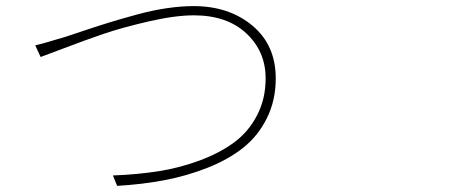

<svg xmlns="http://www.w3.org/2000/svg" viewBox="-20 -646 1540 630"><path d="M95.7 -497.1Q110.4 -500 192.4 -524.4Q204.1 -528.3 255.4 -545.4Q306.6 -562.5 341.8 -573.2Q377 -584 428.7 -598.1Q480.5 -612.3 527.3 -619.1Q574.2 -626 615.2 -626Q731.4 -626 808.1 -562Q884.8 -498 884.8 -388.7Q884.8 -316.4 855.5 -257.8Q826.2 -199.2 777.3 -160.6Q728.5 -122.1 660.2 -95.2Q591.8 -68.4 519.5 -54.7Q447.3 -41 364.3 -36.1L350.6 -70.3Q429.7 -73.2 499 -84Q568.4 -94.7 634.3 -119.1Q700.2 -143.6 747.6 -178.2Q794.9 -212.9 823.2 -267.1Q851.6 -321.3 851.6 -388.7Q851.6 -477.5 788.1 -536.6Q724.6 -595.7 616.2 -595.7Q554.7 -595.7 467.8 -575.7Q380.9 -555.7 319.3 -534.7Q257.8 -513.7 187.5 -486.8Q117.2 -460 113.3 -459Z"/></svg>

Font: Bpmf Zihi Sans ExtraLight
Style: ExtraLight
Weight: 250
Foundry: But Ko
Version: Version 1.320